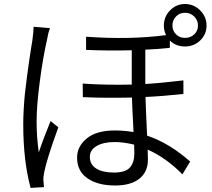

<svg xmlns="http://www.w3.org/2000/svg" viewBox="-20 -877 1040 940"><path d="M144.5 -746.1 224.6 -739.3Q215.8 -716.8 209 -676.8Q190.4 -595.7 174.8 -478Q159.2 -360.4 159.2 -281.2Q159.2 -205.1 169.9 -130.9Q190.4 -193.4 227.5 -284.2L265.6 -253.9Q210 -100.6 197.3 -38.1Q191.4 -9.8 192.4 4.9L195.3 39.1L129.9 43Q93.8 -88.9 93.8 -268.6Q93.8 -302.7 96.2 -344.7Q98.6 -386.7 102.1 -419.9Q105.5 -453.1 111.8 -499Q118.2 -544.9 121.1 -567.4Q124 -589.8 130.9 -632.8Q137.7 -675.8 138.7 -680.7Q144.5 -725.6 144.5 -746.1ZM637.7 -126Q637.7 -151.4 636.7 -168.9Q584 -181.6 541 -181.6Q486.3 -181.6 453.1 -162.1Q419.9 -142.6 419.9 -109.4Q419.9 -71.3 451.2 -51.8Q482.4 -32.2 538.1 -32.2Q593.8 -32.2 615.7 -56.6Q637.7 -81.1 637.7 -126ZM824.2 -752Q824.2 -726.6 841.8 -709Q859.4 -691.4 885.7 -691.4Q912.1 -691.4 930.7 -708.5Q949.2 -725.6 949.2 -752Q949.2 -778.3 930.7 -796.4Q912.1 -814.5 885.7 -814.5Q859.4 -814.5 841.8 -796.4Q824.2 -778.3 824.2 -752ZM811.5 -678.7V-642.6Q755.9 -636.7 691.4 -633.8V-465.8Q772.5 -470.7 877.9 -483.4V-417Q779.3 -406.2 692.4 -402.3Q693.4 -354.5 700.2 -212.9Q808.6 -176.8 911.1 -85.9L873 -23.4Q794.9 -103.5 703.1 -144.5Q704.1 -126 704.1 -94.7Q704.1 -35.2 662.1 -2Q620.1 31.2 543.9 31.2Q459 31.2 408.2 -3.9Q357.4 -39.1 357.4 -105.5Q357.4 -160.2 404.8 -199.2Q452.1 -238.3 543 -238.3Q586.9 -238.3 633.8 -230.5Q627 -357.4 626 -399.4Q492.2 -396.5 385.7 -401.4L384.8 -467.8Q497.1 -460 625 -462.9V-630.9Q506.8 -627.9 401.4 -632.8V-697.3Q614.3 -681.6 793 -705.1Q782.2 -726.6 782.2 -752Q782.2 -794.9 812.5 -826.2Q842.8 -857.4 885.7 -857.4Q928.7 -857.4 960 -826.2Q991.2 -794.9 991.2 -752Q991.2 -709 960.4 -679.2Q929.7 -649.4 885.7 -649.4Q840.8 -649.4 811.5 -678.7Z"/></svg>

Font: Gen Shin Gothic Monospace Normal
Style: Regular
Weight: 350
Designer: [Source Han Sans]
Ryoko NISHIZUKA  (kana & ideographs); Paul D. Hunt (Latin, Greek & Cyrillic); Wenlong ZHANG  (bopomofo
Version: Version 1.002.20150607